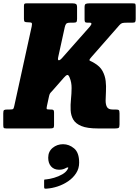

<svg xmlns="http://www.w3.org/2000/svg" viewBox="-56 -770 834 1151"><path d="M-36.5 -22.5V-90Q-36.5 -106.5 -31.8 -110Q-27 -113.5 -11 -113.5H1.5Q19.5 -113.5 23 -117Q26.5 -120.5 29.5 -134.5L134 -611.5Q137.5 -628.5 133.8 -632.5Q130 -636.5 110 -636.5Q97.5 -636.5 92.5 -639.5Q87.5 -642.5 87.5 -656.5V-733.5Q87.5 -744 90.5 -747Q93.5 -750 104 -750H378Q393 -750 399.5 -746Q406 -742 406 -726V-657Q406 -641.5 401.5 -637.8Q397 -634 382 -634H365Q347 -634 341.2 -627.8Q335.5 -621.5 332.5 -608L293 -428Q289 -410.5 295.5 -408.8Q302 -407 315.5 -421.5L483 -611Q502 -634 481.5 -634H470Q457.5 -634 454.2 -638Q451 -642 451 -653.5V-727Q451 -743.5 458.2 -746.8Q465.5 -750 480.5 -750H736.5Q752.5 -750 755 -746.8Q757.5 -743.5 757.5 -728V-657Q757.5 -643 754.2 -638.5Q751 -634 737 -634H705Q686.5 -634 677.5 -631.8Q668.5 -629.5 660 -619.5L492.5 -428.5Q481 -415.5 480.2 -411Q479.5 -406.5 487 -403.8Q494.5 -401 508.5 -392.5Q543.5 -372.5 558.8 -344Q574 -315.5 577.5 -284.2Q581 -253 579.2 -222.8Q577.5 -192.5 577.2 -167.8Q577 -143 585.5 -128.2Q594 -113.5 619 -113.5H637.5Q652.5 -113.5 656.5 -109.5Q660.5 -105.5 660.5 -90V-24Q660.5 -7 655.2 -3.5Q650 0 634 0H530.5Q466.5 0 431.8 -14.5Q397 -29 383 -53.5Q369 -78 367.5 -109.5Q366 -141 369.5 -175Q373 -209 373.2 -242.2Q373.5 -275.5 362 -303.5Q355 -322.5 347 -320.5Q339 -318.5 327.5 -305L259 -227Q252 -219 246.8 -213.8Q241.5 -208.5 238.5 -195.5L225.5 -135.5Q222.5 -121 223.8 -117.2Q225 -113.5 243 -113.5H249.5Q260.5 -113.5 264.2 -110.2Q268 -107 268 -96V-21Q268 -5 262.2 -2.5Q256.5 0 241.5 0H-18.5Q-32 0 -34.2 -4.5Q-36.5 -9 -36.5 -22.5ZM233 175.5Q233 138.5 259.5 116.5Q286 94.5 322 94.5Q358.5 94.5 388.5 119.8Q418.5 145 418.5 205Q418.5 240.5 400.2 268.5Q382 296.5 352.8 316.5Q323.5 336.5 289.2 347.8Q255 359 222 361Q213 361.5 210.8 359.8Q208.5 358 208.5 349V313.5Q208.5 306.5 211.2 306.2Q214 306 220 305.5Q241.5 303.5 268.2 295.8Q295 288 317.5 275Q340 262 349.5 244.5Q356 235 351.5 233.8Q347 232.5 339.5 237Q332 241.5 321.8 244.5Q311.5 247.5 298.5 247.5Q268 247.5 250.5 228Q233 208.5 233 175.5Z"/></svg>

Font: Besley* Condensed Heavy
Style: Italic
Weight: 800
Width: 3
Italic angle: -13°
Designer: Owen Earl
Foundry: indestructible type*
Version: Version 3.000; ttfautohint (v1.8.3)